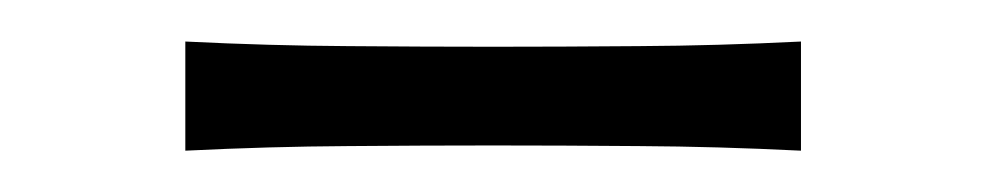

<svg xmlns="http://www.w3.org/2000/svg" viewBox="-20 -350 472 92"><path d="M68.8 -277.8Q109.4 -279.8 146.7 -280Q184.1 -280.3 216.3 -280.3Q248.5 -280.3 286.1 -280Q323.7 -279.8 363.8 -277.8V-330.1Q323.7 -328.1 286.1 -327.9Q248.5 -327.6 216.3 -327.6Q184.1 -327.6 146.7 -327.9Q109.4 -328.1 68.8 -330.1Z"/></svg>

Font: Pinar VF
Style: Regular
Weight: 300
Designer: Amin Abedi
Version: Version 2.000